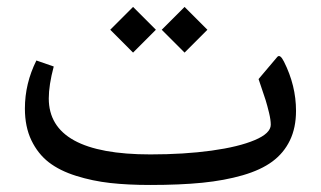

<svg xmlns="http://www.w3.org/2000/svg" viewBox="-20 -527 913 546"><path d="M504.9 -507.3 569.8 -442.4 504.9 -377.4 439.9 -442.4ZM358.4 -507.3 423.3 -442.4 358.4 -377.4 293.5 -442.4ZM407.2 -1Q343.8 -1 293.5 -6.6Q243.2 -12.2 196.5 -26.9Q149.9 -41.5 118.9 -65.4Q87.9 -89.4 69.3 -127.9Q50.8 -166.5 50.8 -218.3Q50.8 -289.6 83.5 -355L132.8 -337.9Q118.7 -284.7 118.7 -247.1Q118.7 -87.9 407.7 -87.9Q503.4 -87.9 581.3 -98.6Q659.2 -109.4 704.6 -128.7Q750 -147.9 750 -172.4Q750 -186 745.1 -206.3Q740.2 -226.6 735.4 -242.2Q730.5 -257.8 715.3 -302.2L768.6 -365.2Q776.4 -374 787.6 -351.6Q821.8 -283.7 821.8 -211.9Q821.8 -163.6 804.4 -127.7Q787.1 -91.8 754.4 -67.6Q721.7 -43.5 670.2 -28.6Q618.7 -13.7 555.2 -7.3Q491.7 -1 407.2 -1Z"/></svg>

Font: Shl
Style: Regular
Weight: 400
Foundry: Saber Rastikerdar (saber.rastikerdar@gmail.com)
Version: Version 3.4.0